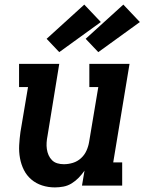

<svg xmlns="http://www.w3.org/2000/svg" viewBox="-20 -808 640 836"><path d="M219 8Q190 8 163.5 -0.5Q137 -9 116.5 -26.5Q96 -44 84 -68Q72 -92 67 -119.5Q62 -147 63.5 -175.5Q65 -204 69 -233L102 -429H63V-530H238L187 -217Q184 -202 183 -187.5Q182 -173 184 -159Q186 -145 191.5 -132.5Q197 -120 206.5 -110.5Q216 -101 229.5 -97Q243 -93 258 -93Q278 -93 297.5 -99Q317 -105 332.5 -119Q348 -133 356.5 -152Q365 -171 368 -190L408 -429H369V-530H544L473 -101H512V0H337L348 -65Q337 -49 323 -34.5Q309 -20 292 -9.5Q275 1 256 4.5Q237 8 219 8ZM408 -581 353 -639 517 -788 589 -712ZM238 -581 183 -639 347 -788 419 -712Z"/></svg>

Font: Iosevka Curly Slab ExObl
Style: Bold
Weight: 700
Width: 7
Italic angle: -9°
Monospace: yes
Designer: Belleve Invis
Foundry: Belleve Invis
Version: Version 11.0.0; ttfautohint (v1.8.3)